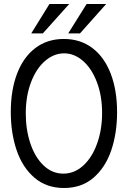

<svg xmlns="http://www.w3.org/2000/svg" viewBox="-20 -930 640 961"><path d="M34 -369.5Q34 -479 65.5 -561.5Q97 -644 156.8 -689.5Q216.5 -735 299.5 -735Q382.5 -735 442.5 -689.5Q502.5 -644 534.2 -561.2Q566 -478.5 566 -368.5Q566 -263.5 536.8 -177.5Q507.5 -91.5 447.8 -40.2Q388 11 300.5 11Q212.5 11 152.5 -40.5Q92.5 -92 63.2 -178.2Q34 -264.5 34 -369.5ZM491 -364.5Q491 -450 465.2 -518.2Q439.5 -586.5 395.8 -624.8Q352 -663 301 -663Q249.5 -663 205.5 -625Q161.5 -587 135.2 -518.2Q109 -449.5 109 -362Q109 -280.5 132.2 -211.5Q155.5 -142.5 198.2 -101.8Q241 -61 297 -61Q353 -61 397.2 -101.8Q441.5 -142.5 466.2 -212Q491 -281.5 491 -364.5ZM413.5 -910H511.5L380.5 -763H321.5ZM227.5 -910H326.5L194.5 -763H136.5Z"/></svg>

Font: JuliaMono Light
Style: Regular
Weight: 300
Monospace: yes
Designer: cormullion
Foundry: corm
Version: Version 0.054; ttfautohint (v1.8.4)